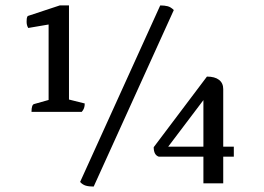

<svg xmlns="http://www.w3.org/2000/svg" viewBox="-20 -675 971 707"><path d="M96 -263Q96 -290 106 -292L170 -310L159 -291V-618L172 -587L84 -572Q81 -577 79.5 -582.5Q78 -588 78 -595Q78 -601 78.5 -606Q79 -611 82 -616L200 -655H234V-293L220 -312L292 -294Q292 -284 289.5 -277Q287 -270 281 -263ZM325 12Q307 12 295.5 8.5Q284 5 275 -5L570 -655Q586 -655 597.5 -652Q609 -649 620 -638ZM729 0V-342H756L585 -116L570 -135H841V-98H565Q546 -104 546 -133L742 -393Q771 -393 786.5 -381Q802 -369 802 -347V0Z"/></svg>

Font: Petrona
Style: Regular
Weight: 400
Designer: Ringo R. Seeber
Foundry: Ringo R. Seeber
Version: Version 2.001; ttfautohint (v1.8.3)